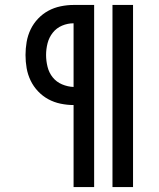

<svg xmlns="http://www.w3.org/2000/svg" viewBox="-20 -755 640 775"><path d="M434 0V-735H517V0ZM277 0V-331Q251 -331 224.5 -336.5Q198 -342 175 -354.5Q152 -367 133.5 -386.5Q115 -406 103.5 -430Q92 -454 87.5 -480Q83 -506 83 -533Q83 -559 87.5 -585.5Q92 -612 103.5 -636Q115 -660 133.5 -679.5Q152 -699 175 -711.5Q198 -724 224.5 -729.5Q251 -735 277 -735H360V0ZM277 -404V-661Q253 -661 230.5 -651.5Q208 -642 193 -623Q178 -604 172 -580.5Q166 -557 166 -533Q166 -509 172 -485Q178 -461 193 -442.5Q208 -424 230.5 -414.5Q253 -405 277 -404Z"/></svg>

Font: Iosevka Custom Extended
Style: Regular
Weight: 400
Width: 7
Monospace: yes
Designer: Belleve Invis
Foundry: Belleve Invis
Version: Version 11.2.4; ttfautohint (v1.8.4)